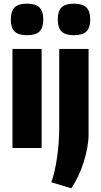

<svg xmlns="http://www.w3.org/2000/svg" viewBox="-20 -807 550 1047"><path d="M127 -615Q81 -615 60 -635Q39 -655 39 -701Q39 -746 59.5 -766.5Q80 -787 127 -787Q174 -787 195 -766.5Q216 -746 216 -701Q216 -656 195.5 -635.5Q175 -615 127 -615ZM48 -540H207V0H48ZM383 -615Q337 -615 316 -635Q295 -655 295 -701Q295 -746 315.5 -766.5Q336 -787 383 -787Q430 -787 451 -766.5Q472 -746 472 -701Q472 -656 451.5 -635.5Q431 -615 383 -615ZM260 187Q270 159 278 123.5Q286 88 291.5 49.5Q297 11 300 -30Q303 -71 303 -112V-540H463V-74Q463 -41 456 -2Q449 37 436.5 76.5Q424 116 406.5 153Q389 190 369 220Z"/></svg>

Font: Encode Sans Compressed
Style: ExtraBold
Weight: 800
Designer: Pablo Impallari, Andres Torresi
Foundry: Pablo Impallari, Andres Torresi
Version: Version 1.000; ttfautohint (v1.00) -l 8 -r 50 -G 200 -x 14 -